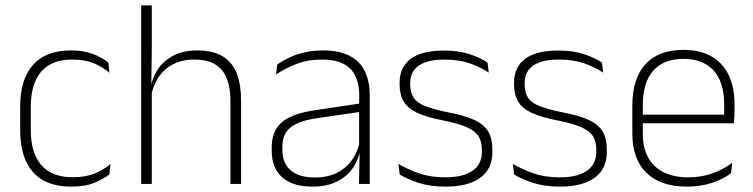

<svg xmlns="http://www.w3.org/2000/svg" viewBox="-20 -684 2800 714"><path d="M245 10Q150 10 102.5 -44.2Q55 -98.5 55 -199.5V-287.5Q55 -388.5 102.5 -442.5Q150 -496.5 245 -496.5Q278.5 -496.5 304.8 -489.5Q331 -482.5 350.5 -472.2Q370 -462 383 -451.5L387 -413.5Q363.5 -434 330 -448.2Q296.5 -462.5 248.5 -462.5Q172 -462.5 133.2 -417.5Q94.5 -372.5 94.5 -287V-200.5Q94.5 -116 133.2 -70.5Q172 -25 250 -25Q299.5 -25 333.5 -39.5Q367.5 -54 391 -74L386.5 -35.5Q366 -19 331.5 -4.5Q297 10 245 10Z M876.5 0H837V-308Q837 -356 824 -390.5Q811 -425 781.5 -443.8Q752 -462.5 702.5 -462.5Q656.5 -462.5 622.8 -444.5Q589 -426.5 568.8 -395.5Q548.5 -364.5 541.5 -324L528 -356H540Q545.5 -394 566.8 -426Q588 -458 624.8 -477.2Q661.5 -496.5 713.5 -496.5Q773 -496.5 808.8 -474.2Q844.5 -452 860.5 -410.8Q876.5 -369.5 876.5 -311.5ZM544.5 0H505V-664H544.5V-498.5L542.5 -359L544.5 -355Z M1355 0H1315L1317.5 -125L1315.5 -131.5V-290L1316 -328Q1316 -394.5 1282.5 -428.5Q1249 -462.5 1178 -462.5Q1124 -462.5 1080.8 -445.5Q1037.5 -428.5 1006.5 -407L1011 -444Q1027.5 -456 1052.2 -468.2Q1077 -480.5 1109.5 -488.5Q1142 -496.5 1182.5 -496.5Q1227.5 -496.5 1260.2 -485Q1293 -473.5 1314 -451.8Q1335 -430 1345 -399Q1355 -368 1355 -328.5ZM1141.5 10Q1069 10 1029.8 -24.2Q990.5 -58.5 990.5 -124V-136.5Q990.5 -197.5 1028.5 -229.8Q1066.5 -262 1153.5 -274.5L1325 -300L1327 -269L1159 -244.5Q1090.5 -234.5 1060.2 -210Q1030 -185.5 1030 -138.5V-128Q1030 -77 1061 -50.5Q1092 -24 1151.5 -24Q1200 -24 1234.8 -42.2Q1269.5 -60.5 1290.8 -91.8Q1312 -123 1318.5 -162L1329 -131H1320Q1315 -94 1294 -61.8Q1273 -29.5 1235 -9.8Q1197 10 1141.5 10Z M1637 10Q1578.5 10 1536 -4.2Q1493.5 -18.5 1466.5 -35L1461.5 -74.5Q1497.5 -53.5 1539.5 -39Q1581.5 -24.5 1636.5 -24.5Q1701 -24.5 1736.5 -48.5Q1772 -72.5 1772 -119V-127Q1772 -157 1760 -176.8Q1748 -196.5 1717 -210.5Q1686 -224.5 1628.5 -236Q1567 -248 1531.5 -264.5Q1496 -281 1481 -306.8Q1466 -332.5 1466 -371.5V-376Q1466 -434 1507 -465Q1548 -496 1630.5 -496Q1687 -496 1727.5 -482.2Q1768 -468.5 1793 -451L1797.5 -414Q1766 -435 1725.8 -448.8Q1685.5 -462.5 1632.5 -462.5Q1588.5 -462.5 1560.5 -452Q1532.5 -441.5 1519 -422.2Q1505.5 -403 1505.5 -376V-371.5Q1505.5 -340.5 1517.8 -321.2Q1530 -302 1560.8 -289.8Q1591.5 -277.5 1645 -266.5Q1708.5 -254.5 1744.8 -237.5Q1781 -220.5 1796 -194.2Q1811 -168 1811 -128.5V-118.5Q1811 -55.5 1765.8 -22.8Q1720.5 10 1637 10Z M2062.5 10Q2004 10 1961.5 -4.2Q1919 -18.5 1892 -35L1887 -74.5Q1923 -53.5 1965 -39Q2007 -24.5 2062 -24.5Q2126.5 -24.5 2162 -48.5Q2197.5 -72.5 2197.5 -119V-127Q2197.5 -157 2185.5 -176.8Q2173.5 -196.5 2142.5 -210.5Q2111.5 -224.5 2054 -236Q1992.5 -248 1957 -264.5Q1921.5 -281 1906.5 -306.8Q1891.5 -332.5 1891.5 -371.5V-376Q1891.5 -434 1932.5 -465Q1973.5 -496 2056 -496Q2112.5 -496 2153 -482.2Q2193.5 -468.5 2218.5 -451L2223 -414Q2191.5 -435 2151.2 -448.8Q2111 -462.5 2058 -462.5Q2014 -462.5 1986 -452Q1958 -441.5 1944.5 -422.2Q1931 -403 1931 -376V-371.5Q1931 -340.5 1943.2 -321.2Q1955.5 -302 1986.2 -289.8Q2017 -277.5 2070.5 -266.5Q2134 -254.5 2170.2 -237.5Q2206.5 -220.5 2221.5 -194.2Q2236.5 -168 2236.5 -128.5V-118.5Q2236.5 -55.5 2191.2 -22.8Q2146 10 2062.5 10Z M2534.5 10Q2436.5 10 2384 -41.2Q2331.5 -92.5 2331.5 -187V-290.5Q2331.5 -391.5 2380 -445Q2428.5 -498.5 2521.5 -498.5Q2583.5 -498.5 2625.8 -474.2Q2668 -450 2689.8 -404.8Q2711.5 -359.5 2711.5 -295.5V-278Q2711.5 -265.5 2711 -252.8Q2710.5 -240 2709 -225.5H2672.5Q2673 -245.5 2673 -263.2Q2673 -281 2673 -296Q2673 -350.5 2655.8 -388Q2638.5 -425.5 2604.8 -445.2Q2571 -465 2521.5 -465Q2447.5 -465 2409 -421Q2370.5 -377 2370.5 -293V-245V-239V-184.5Q2370.5 -147 2381.5 -117.5Q2392.5 -88 2413.8 -67.2Q2435 -46.5 2466.5 -35.5Q2498 -24.5 2539.5 -24.5Q2586.5 -24.5 2627 -38.5Q2667.5 -52.5 2703 -78.5L2698.5 -40Q2668 -17 2626.2 -3.5Q2584.5 10 2534.5 10ZM2699 -225.5H2351.5V-257.5H2699Z"/></svg>

Font: Anek Kannada Medium ExtraLight
Style: Regular
Weight: 250
Version: Version 1.003